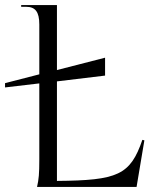

<svg xmlns="http://www.w3.org/2000/svg" viewBox="-54 -742 618 762"><path d="M93 0H488L519 -185L511 -187C463 -47 413 -26 172 -24V-419L363 -442V-513L172 -464V-722H30V-715H50C86 -715 102 -695 102 -645V-447L-34 -412V-395L102 -411V-109C102 -52 100 -31 93 0Z"/></svg>

Font: Sinistre
Style: Regular
Weight: 400
Designer: Jules Durand
Foundry: Collletttivo
Version: Version 69.420;Glyphs 3.2 (3217)